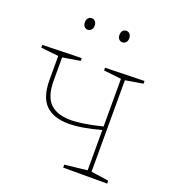

<svg xmlns="http://www.w3.org/2000/svg" viewBox="-133 -823 830 923"><g transform="rotate(20 282.0 -361.0)"><path d="M520 -511 430 -496V-28L520 -15V0H295V-15L410 -28V-234Q312 -207 246 -207Q169 -207 129 -246.5Q89 -286 89 -374V-496L-1 -506V-520L199 -525V-511L109 -496V-377Q109 -297 144.5 -262Q180 -227 250 -227Q308 -227 410 -252V-496L320 -506V-520L520 -525ZM154 -692Q154 -706 161 -714Q168 -722 179 -722Q190 -722 197 -714Q204 -706 204 -692Q204 -679 196.5 -671Q189 -663 179 -663Q168 -663 161 -671Q154 -679 154 -692ZM331 -692Q331 -706 338 -714Q345 -722 356 -722Q367 -722 374 -714Q381 -706 381 -692Q381 -679 373.5 -671Q366 -663 356 -663Q345 -663 338 -671Q331 -679 331 -692Z"/></g></svg>

Font: Bitter Pro Thin
Style: Regular
Weight: 250
Designer: Sol Matas, and Bitter project Authors
Foundry: Sol Matas
Version: Version 1.010